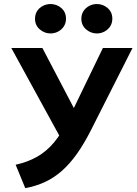

<svg xmlns="http://www.w3.org/2000/svg" viewBox="-20 -944 694 976"><path d="M108.5 12.5 59.5 -106.5Q120.5 -120 168.2 -147Q216 -174 254.2 -219.5Q292.5 -265 325.5 -333L503 -700H653.5L444 -285.5Q408 -214 371 -162Q334 -110 293.8 -74.8Q253.5 -39.5 207.8 -18.5Q162 2.5 108.5 12.5ZM305 -211.5 37.5 -700H195.5L392.5 -324ZM237 -774Q206 -774 182 -794.8Q158 -815.5 158 -849Q158 -871.5 169 -888.2Q180 -905 198.2 -914.2Q216.5 -923.5 237 -923.5Q268 -923.5 291.8 -903Q315.5 -882.5 315.5 -849Q315.5 -826.5 304.5 -809.8Q293.5 -793 275.5 -783.5Q257.5 -774 237 -774ZM472.5 -774Q441.5 -774 417.5 -794.8Q393.5 -815.5 393.5 -849Q393.5 -871 404.5 -887.8Q415.5 -904.5 433.5 -914Q451.5 -923.5 472.5 -923.5Q503.5 -923.5 527.2 -903Q551 -882.5 551 -849Q551 -826.5 540 -809.8Q529 -793 511 -783.5Q493 -774 472.5 -774Z"/></svg>

Font: Geologica Cursive Medium
Style: Regular
Weight: 500
Designer: Sindre Bremnes, Frode Helland
Foundry: Monokrom Skriftforlag AS
Version: Version 1.010;gftools[0.9.28]